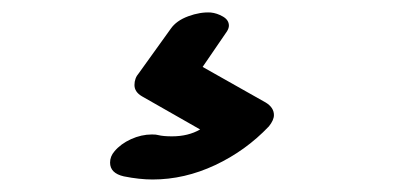

<svg xmlns="http://www.w3.org/2000/svg" viewBox="-20 -60 640 307"><path d="M224 227Q203 227 178 222Q156 217 156 200Q156 190 163 182Q173 170 189.5 162.5Q206 155 223 155Q230 155 233 156Q241 158 255 158Q281 158 300 147L207 94Q195 87 195 76Q195 65 202 57L253 -14Q262 -27 281 -34Q300 -41 317 -40Q327 -39 336.5 -33.5Q346 -28 346 -19Q346 -15 343 -10L304 47L405 104Q418 112 418 124Q418 132 410 142Q373 181 324 204Q275 227 224 227Z"/></svg>

Font: Sedgwick Ave
Style: Regular
Weight: 400
Designer: Kevin Burke, Pedro Vergani
Foundry: Google, Inc.
Version: Version 1.000